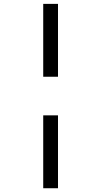

<svg xmlns="http://www.w3.org/2000/svg" viewBox="-20 -791 535 1015"><path d="M208.5 -181.2H286.6V204.1H208.5ZM208.5 -770.5H286.6V-385.3H208.5Z"/></svg>

Font: Otrack
Style: Regular
Weight: 400
Designer: Sodina
Foundry: Sodina
Version: Version 2.10 June 16, 2016